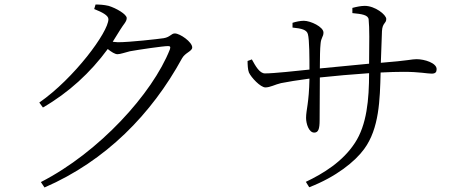

<svg xmlns="http://www.w3.org/2000/svg" viewBox="-20 -787 2040 850"><path d="M161 19 177 43C449 -75 651 -282 786 -529C800 -554 831 -560 831 -577C831 -601 777 -639 754 -639C738 -639 734 -623 705 -618C678 -614 554 -600 502 -600L479 -602L512 -655C527 -680 541 -691 541 -707C541 -724 494 -751 461 -761C440 -766 420 -767 403 -767L397 -747C432 -733 460 -719 460 -702C460 -645 308 -440 154 -333L170 -311C284 -377 380 -465 457 -570C473 -557 489 -547 500 -547C513 -547 534 -555 555 -560C593 -567 702 -583 724 -583C733 -583 736 -580 732 -568C655 -373 419 -113 161 19Z M1076 -517C1076 -503 1077 -478 1082 -466C1092 -444 1133 -400 1155 -400C1176 -400 1198 -413 1224 -419C1255 -425 1296 -432 1350 -439C1348 -329 1335 -301 1335 -265C1335 -240 1347 -200 1371 -200C1389 -200 1395 -215 1395 -255L1396 -444C1461 -451 1540 -458 1614 -463C1614 -347 1604 -234 1551 -154C1497 -71 1410 -18 1334 18L1349 42C1468 -4 1552 -72 1592 -127C1659 -218 1662 -345 1665 -466C1703 -468 1738 -469 1767 -469C1837 -469 1871 -461 1891 -461C1908 -461 1913 -468 1913 -481C1913 -508 1860 -525 1824 -525C1802 -525 1792 -519 1666 -509L1671 -649C1673 -687 1690 -682 1690 -703C1690 -722 1640 -761 1595 -761C1578 -761 1559 -757 1540 -752V-729C1582 -725 1610 -721 1612 -701C1616 -663 1615 -600 1614 -505L1396 -484C1396 -532 1397 -574 1399 -591C1401 -622 1412 -623 1412 -643C1412 -668 1355 -695 1325 -695C1310 -695 1290 -691 1275 -686V-665C1316 -661 1338 -655 1343 -636C1350 -612 1350 -527 1350 -479C1292 -473 1193 -462 1153 -462C1129 -462 1111 -495 1095 -524Z"/></svg>

Font: Noto Serif CJK KR Light
Style: Regular
Weight: 300
Designer: Ryoko NISHIZUKA 西塚涼子 (kana & ideographs); Frank Grießhammer (Latin, Greek & Cyrillic); Wenlong ZHANG 张文龙 (bopomofo); San
Foundry: Adobe
Version: Version 2.001;hotconv 1.1.0;makeotfexe 2.6.0